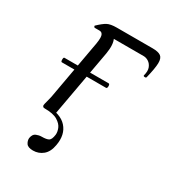

<svg xmlns="http://www.w3.org/2000/svg" viewBox="-139 -465 630 699"><g transform="rotate(30 176.5 -116.0)"><path d="M37.2 -176.6Q33.2 -176.6 33.2 -186.1Q33.2 -195.6 37.2 -195.6H222.8Q227.8 -195.6 227.8 -186.1Q227.8 -176.6 222.8 -176.6ZM161.2 -285.6 109.8 0 68.4 -12.6Q127.4 -12.2 153.4 17Q179.4 46.2 170.6 94.2Q165.4 124.8 147.7 139.5Q130 154.2 106.4 154.2Q85 154.2 78 143.6Q71 133 72 121.6Q75 104 86.4 99.3Q97.8 94.6 108.4 94.6Q129.2 94.6 138 89.5Q146.8 84.4 149.6 63Q151 51 145.2 36.6Q139.4 22.2 121.3 11.1Q103.2 0 66.8 0Q61 0 59.2 -3Q57.4 -6 57.4 -8Q57.4 -12 62.5 -30Q67.6 -48 71.6 -74L108.6 -280.6Q116.4 -318.4 113.4 -331.8Q110.4 -345.2 98.4 -345.2H78.2Q76.2 -345.2 74.7 -348.2Q73.2 -351.2 74.2 -352.2Q94.4 -371.6 107.8 -378.8Q121.2 -386 147.4 -386H298Q322 -386 332.7 -378.2Q343.4 -370.4 342.9 -348.8Q342.4 -327.2 331.8 -284.2Q330.8 -280.4 324.8 -280.9Q318.8 -281.4 319.8 -285.4Q325.4 -305.6 320.2 -318.8Q315 -332 304.8 -338.6Q294.6 -345.2 283.6 -345.2H119.2L119.6 -369Q146 -369 157.1 -347.9Q168.2 -326.8 161.2 -285.6Z"/></g></svg>

Font: Cormorant Garamond Light
Style: Italic
Weight: 300
Italic angle: -10°
Designer: Christian Thalmann (Catharsis Fonts)
Foundry: Catharsis Fonts
Version: Version 4.001